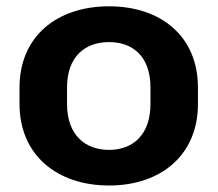

<svg xmlns="http://www.w3.org/2000/svg" viewBox="-20 -569 681 600"><path d="M320.8 10.7C482.9 10.7 598.6 -84.5 598.6 -244.1V-295.4C598.6 -455.6 482.9 -549.3 320.8 -549.3C158.2 -549.3 41 -455.6 41 -295.4V-244.1C41 -84.5 158.2 10.7 320.8 10.7ZM320.8 -100.6C246.6 -100.6 189.5 -146.5 189.5 -244.1V-295.4C189.5 -393.1 246.6 -437.5 320.8 -437.5C394.5 -437.5 450.2 -393.1 450.2 -295.4V-244.1C450.2 -147 394.5 -100.6 320.8 -100.6Z"/></svg>

Font: Winston
Style: Bold
Weight: 700
Designer: Vernon Adams, Kim Jin-seong, David Berlow, Cristiano Sobral
Foundry: The Winston Project Authors
Version: Version 3.004